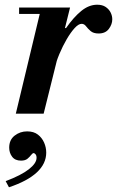

<svg xmlns="http://www.w3.org/2000/svg" viewBox="-20 -482 496 814"><path d="M47 0 155 -450H277L165 0ZM61 -423V-450H265V-423ZM210 -185 253 -363H260Q292 -409 324.5 -435.5Q357 -462 392 -462Q414 -462 428 -452.5Q442 -443 449 -429Q456 -415 456 -400Q456 -379 441.5 -359.5Q427 -340 398 -340Q376 -340 364 -350.5Q352 -361 344.5 -371Q337 -381 326 -381Q313 -381 296.5 -363Q280 -345 263 -316Q246 -287 231.5 -252.5Q217 -218 210 -185ZM18 312 4 286Q70 261 102.5 235.5Q135 210 135 187Q135 177 130.5 172Q126 167 123 167Q118 167 112 175Q106 183 96.5 191Q87 199 69 199Q44 199 31.5 182.5Q19 166 19 144Q19 111 42 93Q65 75 95 75Q123 75 140.5 88.5Q158 102 167 122.5Q176 143 176 165Q176 212 136 249Q96 286 18 312Z"/></svg>

Font: Libre Bodoni Medium
Style: Italic
Weight: 500
Italic angle: -13°
Designer: Pablo Impallari, Rodrigo Fuenzalida
Foundry: Impallari Type
Version: Version 2.005;gftools[0.9.23]